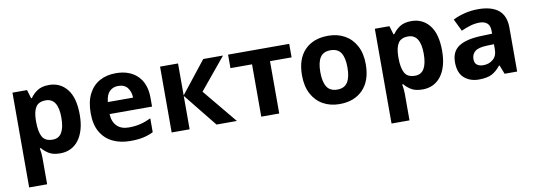

<svg xmlns="http://www.w3.org/2000/svg" viewBox="-60 -942 4362 1568"><g transform="rotate(-10 2121.0 -158.5)"><path d="M78 -546H199L220 -475H227Q249 -508 285.5 -532Q322 -556 382 -556Q475 -556 531.5 -485Q588 -414 588 -274Q588 -204 572.5 -151Q557 -98 529 -62Q501 -26 462.5 -8Q424 10 378 10Q318 10 283.5 -11.5Q249 -33 227 -60H219Q227 -15 227 20V240H78ZM227 -291V-275Q227 -196 250 -153.5Q273 -111 336 -111Q387 -111 411.5 -153Q436 -195 436 -276Q436 -437 334 -437Q276 -437 252 -400.5Q228 -364 227 -291Z M936 -556Q1049 -556 1115 -491.5Q1181 -427 1181 -308V-236H829Q831 -173 866.5 -137Q902 -101 965 -101Q1017 -101 1060.5 -111.5Q1104 -122 1150 -144V-29Q1109 -9 1065 0.5Q1021 10 958 10Q876 10 813 -20.5Q750 -51 714 -112.5Q678 -174 678 -269Q678 -364 710.5 -428Q743 -492 801 -524Q859 -556 936 -556ZM937 -450Q893 -450 865 -422Q837 -394 832 -335H1041Q1040 -384 1014.5 -417Q989 -450 937 -450Z M1302 -546H1451V-281L1660 -546H1824L1608 -284L1843 0H1674L1451 -277V0H1302Z M2373 -546V-434H2194V0H2045V-434H1866V-546Z M2960 -274Q2960 -138 2888.5 -64Q2817 10 2694 10Q2618 10 2558.5 -23Q2499 -56 2465 -119.5Q2431 -183 2431 -274Q2431 -410 2502 -483Q2573 -556 2697 -556Q2774 -556 2833 -523Q2892 -490 2926 -427Q2960 -364 2960 -274ZM2583 -274Q2583 -193 2609.5 -151.5Q2636 -110 2696 -110Q2755 -110 2781.5 -151.5Q2808 -193 2808 -274Q2808 -355 2781.5 -395.5Q2755 -436 2695 -436Q2636 -436 2609.5 -395.5Q2583 -355 2583 -274Z M3083 -546H3204L3225 -475H3232Q3254 -508 3290.5 -532Q3327 -556 3387 -556Q3480 -556 3536.5 -485Q3593 -414 3593 -274Q3593 -204 3577.5 -151Q3562 -98 3534 -62Q3506 -26 3467.5 -8Q3429 10 3383 10Q3323 10 3288.5 -11.5Q3254 -33 3232 -60H3224Q3232 -15 3232 20V240H3083ZM3232 -291V-275Q3232 -196 3255 -153.5Q3278 -111 3341 -111Q3392 -111 3416.5 -153Q3441 -195 3441 -276Q3441 -437 3339 -437Q3281 -437 3257 -400.5Q3233 -364 3232 -291Z M3924 -337 4019 -340V-364Q4019 -407 3996.5 -427Q3974 -447 3934 -447Q3894 -447 3856 -435.5Q3818 -424 3780 -407L3731 -508Q3774 -530 3828 -543.5Q3882 -557 3940 -557Q4051 -557 4109 -510Q4167 -463 4167 -364V0H4063L4034 -74H4030Q3995 -30 3956 -10Q3917 10 3849 10Q3776 10 3728 -32Q3680 -74 3680 -163Q3680 -251 3740.5 -291.5Q3801 -332 3924 -337ZM3833 -162Q3833 -128 3853 -113.5Q3873 -99 3905 -99Q3953 -99 3986 -127.5Q4019 -156 4019 -208V-253L3961 -251Q3889 -249 3861 -225Q3833 -201 3833 -162Z"/></g></svg>

Font: BC Sans
Style: Bold
Weight: 700
Designer: Monotype Design Team
Province of B.C.
Foundry: Monotype Imaging Inc.
Version: Version 2.000;GOOG;noto-source:20170915:90ef993387c0